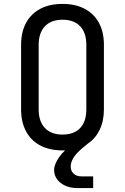

<svg xmlns="http://www.w3.org/2000/svg" viewBox="-20 -760 640 983"><path d="M379 203Q324 203 290.5 176.5Q257 150 257 110Q257 96 263.5 79.5Q270 63 282.5 45Q295 27 313 10Q310 10 306.5 10Q303 10 300 10Q234 10 186.5 -15Q139 -40 113.5 -87.5Q88 -135 88 -200V-530Q88 -596 113.5 -643Q139 -690 186.5 -715Q234 -740 300 -740Q366 -740 413.5 -715Q461 -690 486.5 -643Q512 -596 512 -531V-200Q512 -141 490.5 -96Q469 -51 430 -25L401 -1Q368 27 355 49.5Q342 72 342 93Q342 115 357 129Q372 143 397 143H457V203ZM300 -71Q359 -71 390.5 -104.5Q422 -138 422 -200V-530Q422 -592 390.5 -625.5Q359 -659 300 -659Q242 -659 210 -625.5Q178 -592 178 -530V-200Q178 -138 210 -104.5Q242 -71 300 -71Z"/></svg>

Font: JetBrains Mono
Style: Regular
Weight: 400
Monospace: yes
Designer: Philipp Nurullin, Konstantin Bulenkov
Foundry: JetBrains
Version: Version 2.305